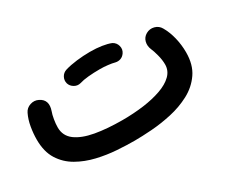

<svg xmlns="http://www.w3.org/2000/svg" viewBox="-84 -625 1037 886"><g transform="rotate(-30 435.0 -182.0)"><path d="M31.7 -182.1Q31.7 -214.4 37.6 -248.8Q43.5 -283.2 57.1 -311Q66.9 -331.5 89.4 -338.9Q111.8 -346.2 132.3 -335.9Q175.3 -314.9 156.7 -261.2Q151.4 -247.6 147.5 -224.6Q143.6 -201.7 143.6 -182.1Q143.6 -137.7 178.7 -111.3Q213.9 -85 276.4 -73.7Q338.9 -62.5 420.9 -62.5Q479.5 -62.5 532.7 -69.6Q585.9 -76.7 627.9 -91.6Q669.9 -106.4 694.1 -130.1Q718.3 -153.8 718.3 -187Q718.3 -211.4 710.9 -239Q703.6 -266.6 697.8 -278.8Q688 -301.3 693.4 -322.3Q698.7 -343.3 718.3 -354.5Q738.3 -365.7 760.5 -359.9Q782.7 -354 793.9 -334Q811 -304.7 820.6 -265.9Q830.1 -227.1 830.1 -187Q830.1 -121.1 800.3 -77.9Q770.5 -34.7 722.7 -9.3Q674.8 16.1 619.4 28.3Q564 40.5 511.5 44.2Q459 47.9 420.9 47.9Q379.4 47.9 327.9 44.4Q276.4 41 224.4 28.8Q172.4 16.6 128.7 -8.3Q85 -33.2 58.3 -75.4Q31.7 -117.7 31.7 -182.1ZM281.7 -337.9Q276.9 -355.5 285.4 -371.6Q293.9 -387.7 312 -393.6Q339.4 -401.9 375.2 -406.2Q411.1 -410.6 446.3 -410.6Q481 -410.6 509 -406.2Q537.1 -401.9 556.6 -394Q574.7 -384.3 579.8 -364.7Q585 -345.2 573.7 -328.6Q564.5 -315.4 551.3 -310.8Q538.1 -306.2 523.9 -309.6Q509.8 -313.5 488.5 -315.9Q467.3 -318.4 446.3 -318.4Q413.1 -318.4 384.5 -315.7Q356 -313 337.4 -307.1Q319.8 -302.2 303.5 -311.5Q287.1 -320.8 281.7 -337.9Z"/></g></svg>

Font: Mikhak SemiBold
Style: Regular
Weight: 600
Designer: Amin Abedi
Version: Version 3.3